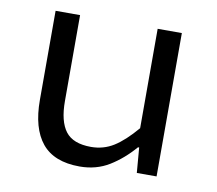

<svg xmlns="http://www.w3.org/2000/svg" viewBox="-62 -557 724 641"><g transform="rotate(10 300.0 -237.0)"><path d="M246 12Q159 12 118 -38Q77 -88 77 -184V-486H160V-195Q160 -126 185.5 -92.5Q211 -59 272 -59Q314 -59 348.5 -80.5Q383 -102 423 -149V-486H505V0H438L431 -85H427Q390 -42 346 -15Q302 12 246 12Z"/></g></svg>

Font: SauceCodePro NFM
Style: Regular
Weight: 400
Monospace: yes
Designer: Paul D. Hunt, Teo Tuominen
Foundry: Adobe
Version: Version 2.042;hotconv 1.1.0;makeotfexe 2.6.0;Nerd Fonts 3.3.